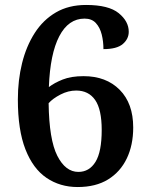

<svg xmlns="http://www.w3.org/2000/svg" viewBox="-20 -744 599 774"><path d="M293 10Q222 10 167.5 -27Q113 -64 82.5 -142Q52 -220 52 -343Q52 -421 69 -489.5Q86 -558 120 -611Q154 -664 205.5 -694Q257 -724 327 -724Q418 -724 458.5 -691Q499 -658 499 -616Q499 -587 475 -566.5Q451 -546 397 -546Q397 -577 390 -605Q383 -633 366.5 -651Q350 -669 321 -669Q256 -669 219 -598Q182 -527 177 -393Q199 -410 233 -423.5Q267 -437 317 -437Q408 -437 462.5 -382Q517 -327 517 -230Q517 -159 491 -105Q465 -51 415.5 -20.5Q366 10 293 10ZM296 -51Q340 -51 365 -91.5Q390 -132 390 -220Q390 -303 363.5 -341Q337 -379 287 -379Q255 -379 224 -363Q193 -347 176 -328Q178 -181 211 -116Q244 -51 296 -51Z"/></svg>

Font: Noto Serif Khojki
Style: Bold
Weight: 700
Version: Version 2.003